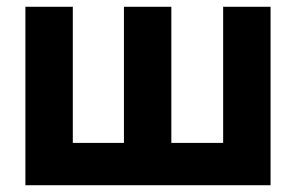

<svg xmlns="http://www.w3.org/2000/svg" viewBox="-20 -547 874 567"><path d="M55 0V-527H195V-125H346V-527H486V-125H639V-527H779V0Z"/></svg>

Font: Onest
Style: Bold
Weight: 700
Designer: Dmitri Voloshin, Andrey Kudryavtsev
Foundry: Dmitri Voloshin, Andrey Kudryavtsev
Version: Version 1.000;gftools[0.9.33]